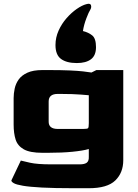

<svg xmlns="http://www.w3.org/2000/svg" viewBox="-20 -818 731 1014"><path d="M369 176Q266 176 201 172.5Q136 169 101 163Q66 157 53 149.5Q40 142 40 135L90 30Q101 33 139 41.5Q177 50 250 50H401Q427 50 438.5 41Q450 32 449 10V-31Q418 -22 362.5 -16.5Q307 -11 233 -11H204Q138 -11 105.5 -29.5Q73 -48 62.5 -81Q52 -114 52 -160V-300Q52 -324 57.5 -350Q63 -376 78.5 -398Q94 -420 124.5 -434Q155 -448 204 -448H234Q304 -448 348 -446Q392 -444 418.5 -441Q445 -438 463 -435L489 -448H631V28Q631 94 589 135Q547 176 449 176ZM285 -137H418Q441 -137 445 -141Q449 -145 449 -167V-315Q427 -317 406.5 -318.5Q386 -320 360.5 -321Q335 -322 296 -322H285Q237 -322 237 -282V-177Q236 -137 285 -137ZM436 -796Q457 -802 460.5 -790.5Q464 -779 457 -767Q449 -755 436 -721Q423 -687 418 -654Q447 -647 467 -631Q487 -615 487 -569Q487 -525 460.5 -505Q434 -485 386 -485Q332 -485 302.5 -506.5Q273 -528 273 -580Q273 -620 289.5 -656.5Q306 -693 331.5 -722Q357 -751 385 -770.5Q413 -790 436 -796Z"/></svg>

Font: Goldman
Style: Bold
Weight: 700
Designer: Jaikishan Patel
Version: Version 1.000; ttfautohint (v1.8.3)